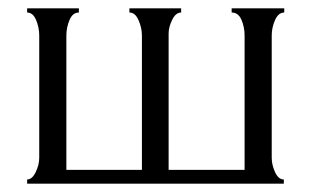

<svg xmlns="http://www.w3.org/2000/svg" viewBox="-20 -440 747 460"><path d="M139 -355V-33H320V-355Q320 -373 312 -391.5Q304 -410 290 -410V-420H414V-410Q401 -410 392.5 -392.5Q384 -375 384 -360V-33H566V-355Q566 -375 558.5 -392.5Q551 -410 535 -410V-420H661V-410Q647 -410 639 -392Q631 -374 631 -355V-62Q631 -45 639 -27.5Q647 -10 660 -10V0H45V-10Q57 -10 65.5 -27.5Q74 -45 74 -62V-355Q74 -374 66.5 -392Q59 -410 45 -410V-420H169V-410Q154 -410 146.5 -392Q139 -374 139 -355Z"/></svg>

Font: Forum
Style: Regular
Weight: 400
Designer: Denis Masharov
Foundry: Denis Masharov
Version: Version 1.000